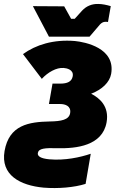

<svg xmlns="http://www.w3.org/2000/svg" viewBox="-65 -739 609 969"><path d="M367 189 393 37C340 55 262 72 184 65C140 61 123 49 126 33C130 10 161 7 226 9C320 11 452 -3 473 -122C487 -202 438 -244 395 -266C450 -287 488 -323 496 -366C519 -497 364 -527 313 -532C205 -541 116 -513 51 -466L146 -341C176 -374 220 -399 256 -396C271 -395 308 -388 302 -354C297 -327 275 -317 239 -317H200L182 -214H239C264 -214 295 -204 289 -168C283 -134 244 -127 187 -126C80 -124 -19 -108 -42 23C-63 145 37 197 155 208C229 214 310 207 367 189ZM182 -554H387L440 -616C448 -624 456 -629 467 -629C471 -629 475 -629 480 -628L494 -708C474 -714 451 -719 431 -719C400 -720 371 -709 349 -685L312 -644H294L259 -707L101 -708Z"/></svg>

Font: Fixel Display Black
Style: Italic
Weight: 900
Italic angle: -10°
Designer: AlfaBravo + MacPaw
Foundry: Kyrylo Tkachov, Marchela Mozhyna, Serhii Makarenko, Maria Weinstein, Zakhar Kryvoshyya
Version: Version 1.210;Glyphs 3.2 (3217)